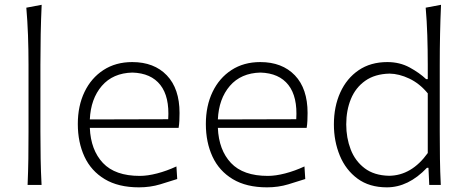

<svg xmlns="http://www.w3.org/2000/svg" viewBox="-20 -782 1962 812"><path d="M96.7 0Q99.1 -57.1 99.9 -110.1Q100.6 -163.1 100.6 -226.1V-507.8Q100.6 -573.2 98.4 -633.3Q96.2 -693.4 91.3 -749.5L156.2 -761.7Q153.3 -698.7 152.1 -636.5Q150.9 -574.2 150.9 -507.8V-226.1Q150.9 -163.1 151.9 -110.1Q152.8 -57.1 155.8 0Z M567.9 10.3Q480.5 10.3 422.9 -24.4Q365.2 -59.1 337.2 -119.6Q309.1 -180.2 309.1 -257.8Q309.1 -334 337.4 -393.1Q365.7 -452.1 417.5 -485.8Q469.2 -519.5 539.1 -519.5Q631.8 -519.5 685.5 -463.4Q739.3 -407.2 739.3 -304.2Q739.3 -286.1 738.5 -271Q737.8 -255.9 735.4 -241.2H359.9Q363.8 -147.5 415.3 -92.8Q466.8 -38.1 571.3 -38.1Q604 -38.1 644.5 -48.6Q685.1 -59.1 726.1 -78.1L729.5 -24.9Q699.7 -15.1 657.5 -2.4Q615.2 10.3 567.9 10.3ZM691.4 -277.8Q697.3 -372.6 658.2 -422.6Q619.1 -472.7 540 -475.1Q457.5 -473.1 410.6 -418.7Q363.8 -364.3 359.9 -276.9Z M1109.4 10.3Q1022 10.3 964.4 -24.4Q906.7 -59.1 878.7 -119.6Q850.6 -180.2 850.6 -257.8Q850.6 -334 878.9 -393.1Q907.2 -452.1 959 -485.8Q1010.7 -519.5 1080.6 -519.5Q1173.3 -519.5 1227.1 -463.4Q1280.8 -407.2 1280.8 -304.2Q1280.8 -286.1 1280 -271Q1279.3 -255.9 1276.9 -241.2H901.4Q905.3 -147.5 956.8 -92.8Q1008.3 -38.1 1112.8 -38.1Q1145.5 -38.1 1186 -48.6Q1226.6 -59.1 1267.6 -78.1L1271 -24.9Q1241.2 -15.1 1199 -2.4Q1156.7 10.3 1109.4 10.3ZM1232.9 -277.8Q1238.8 -372.6 1199.7 -422.6Q1160.6 -472.7 1081.5 -475.1Q999 -473.1 952.1 -418.7Q905.3 -364.3 901.4 -276.9Z M1616.2 10.3Q1542 10.3 1492.2 -26.4Q1442.4 -63 1417.2 -123.8Q1392.1 -184.6 1392.1 -255.9Q1392.1 -331.5 1419.2 -391.1Q1446.3 -450.7 1496.8 -485.1Q1547.4 -519.5 1618.2 -519.5Q1670.4 -519.5 1712.2 -496.8Q1753.9 -474.1 1782.2 -447.3H1789.1V-507.8Q1789.1 -573.2 1787.1 -633.3Q1785.2 -693.4 1780.3 -749.5L1845.2 -761.7Q1842.3 -698.7 1841.1 -636.5Q1839.8 -574.2 1839.8 -507.8V-226.1Q1839.8 -163.1 1840.6 -110.1Q1841.3 -57.1 1844.2 0H1795.4L1792 -72.3H1785.6Q1707 10.3 1616.2 10.3ZM1625.5 -38.6Q1720.7 -39.6 1789.1 -134.8V-387.2Q1754.4 -429.2 1710.9 -449.7Q1667.5 -470.2 1627.4 -470.7Q1565.4 -469.2 1524.7 -440.4Q1483.9 -411.6 1464.1 -363.5Q1444.3 -315.4 1444.3 -255.9Q1444.3 -199.2 1463.1 -150.1Q1481.9 -101.1 1522 -70.6Q1562 -40 1625.5 -38.6Z"/></svg>

Font: Pinar-FD Light
Style: Regular
Weight: 300
Designer: Amin Abedi
Version: Version 2.000